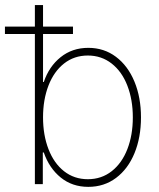

<svg xmlns="http://www.w3.org/2000/svg" viewBox="-42 -727 627 758"><path d="M95.7 -592.8H-22.5V-622.1H95.7V-707H127.9V-622.1H246.1V-592.8H127.9V-403.3H130.9Q151.4 -464.4 197.3 -501.2Q243.2 -538.1 306.6 -538.1Q368.7 -538.1 415.8 -502.7Q462.9 -467.3 488.8 -404.8Q514.6 -342.3 514.6 -263.7Q514.6 -184.6 489 -122.3Q463.4 -60.1 416.3 -24.7Q369.1 10.7 306.6 10.7Q243.2 10.7 197.8 -26.1Q152.3 -63 130.9 -125H127V0H95.7ZM304.7 -19.5Q358.9 -19.5 399.2 -51.3Q439.5 -83 460.9 -138.4Q482.4 -193.8 482.4 -263.7Q482.4 -333 460.9 -388.7Q439.5 -444.3 398.9 -476.1Q358.4 -507.8 304.7 -507.8Q251 -507.8 210.9 -476.3Q170.9 -444.8 149.4 -389.2Q127.9 -333.5 127.9 -263.7Q127.9 -193.8 149.4 -138.2Q170.9 -82.5 210.9 -51Q251 -19.5 304.7 -19.5Z"/></svg>

Font: Pretendard JP Thin
Style: Regular
Weight: 100
Designer: Base glyphs from Inter by Rasmus Andersson; Hangeul glyphs from Noto Sans CJK(Source Han Sans) by Jang Soo-young and Kan
Foundry: Kil Hyung-jin
Version: Version 1.309